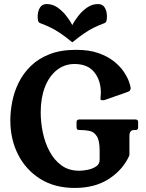

<svg xmlns="http://www.w3.org/2000/svg" viewBox="-20 -917 719 948"><path d="M181 -362Q181 -313 191.5 -262.5Q202 -212 225 -169Q248 -126 284 -100Q320 -74 371 -74Q391 -74 414.5 -79Q438 -84 455 -95.5Q472 -107 472 -128V-173Q472 -223 458 -244.5Q444 -266 422.5 -270.5Q401 -275 378 -275H371Q358 -275 358 -288V-314Q358 -327 371 -327H649Q662 -327 662 -314V-288Q662 -275 649 -275H642Q619 -275 619 -246V-150Q588 -80 519 -34.5Q450 11 349 11Q250 11 179 -33.5Q108 -78 69.5 -153.5Q31 -229 31 -323Q31 -367 40.5 -415.5Q50 -464 72.5 -509.5Q95 -555 132.5 -591.5Q170 -628 225 -649.5Q280 -671 356 -671Q420 -671 465.5 -655Q511 -639 542 -614.5Q573 -590 591 -563Q609 -536 617 -513.5Q625 -491 625 -480Q625 -468 610 -463L502 -425Q495 -422 487 -422Q483 -422 479.5 -423Q476 -424 476 -430Q476 -435 477 -441.5Q478 -448 478 -459Q478 -520 445.5 -560.5Q413 -601 348 -601Q298 -601 260 -570.5Q222 -540 201.5 -486.5Q181 -433 181 -362ZM337 -793Q350 -818 369 -841.5Q388 -865 412 -881Q436 -897 464 -897Q487 -897 497.5 -879Q508 -861 508 -835Q508 -824 506 -815Q504 -806 496 -803Q467 -792 444.5 -781Q422 -770 397.5 -753.5Q373 -737 337 -708Q302 -737 277 -753.5Q252 -770 229.5 -781Q207 -792 178 -803Q170 -806 168 -815Q166 -824 166 -835Q166 -861 177 -879Q188 -897 210 -897Q239 -897 262.5 -881Q286 -865 305 -841.5Q324 -818 337 -793Z"/></svg>

Font: Young Serif
Style: Regular
Weight: 400
Designer: Bastien Sozeau
Foundry: NBR — Bastien Sozeau
Version: Version 3.004; ttfautohint (v1.8.4.7-5d5b);gftools[0.9.33]